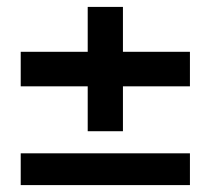

<svg xmlns="http://www.w3.org/2000/svg" viewBox="-20 -536 611 556"><path d="M40 0V-92H530V0ZM234 -156V-516H336V-156ZM40 -286V-386H530V-286Z"/></svg>

Font: DM Sans 16pt SemiBold
Style: Regular
Weight: 600
Version: Version 4.004;gftools[0.9.30]